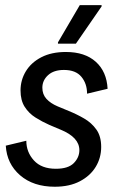

<svg xmlns="http://www.w3.org/2000/svg" viewBox="-20 -715 457 748"><path d="M193.3 12.5Q110 12.5 58.3 -32.1Q6.7 -76.7 2.5 -147.5L82.5 -166.7Q82.5 -122.5 112.1 -90Q141.7 -57.5 197.5 -57.5Q245.8 -57.5 267.5 -79.6Q289.2 -101.7 289.2 -130Q289.2 -180 215.8 -210L172.5 -228.3Q144.2 -240.8 118.3 -257.1Q92.5 -273.3 76.2 -298.8Q60 -324.2 60 -362.5Q60 -403.3 80.8 -437.5Q101.7 -471.7 141.2 -492.1Q180.8 -512.5 236.7 -512.5Q310.8 -512.5 353.3 -474.2Q395.8 -435.8 399.2 -369.2L319.2 -350Q319.2 -389.2 297.1 -415.8Q275 -442.5 229.2 -442.5Q189.2 -442.5 167.1 -422.1Q145 -401.7 145 -373.3Q145 -347.5 160.8 -330Q176.7 -312.5 204.2 -300.8L248.3 -282.5Q279.2 -270 307.9 -253.3Q336.7 -236.7 355.4 -210.4Q374.2 -184.2 374.2 -142.5Q374.2 -100 352.9 -65Q331.7 -30 291.2 -8.8Q250.8 12.5 193.3 12.5ZM205.8 -545V-550L290.8 -695H375.8V-690L275.8 -545Z"/></svg>

Font: Familjen Grotesk GF
Style: Italic
Weight: 400
Designer: Anders Wikstroem, Jonas Baeckman, Matilda Gysing, Kristian Moeller
Foundry: Familjen STHML AB
Version: Version 2.000; Beta; Release 4; Build 6